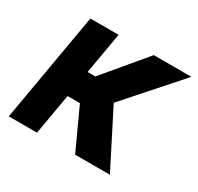

<svg xmlns="http://www.w3.org/2000/svg" viewBox="-120 -668 832 808"><g transform="rotate(30 296.5 -264.0)"><path d="M239.3 -528.3 147.9 0H10.7L102.1 -528.3ZM592.8 -528.3 300.3 -197.8H158.2L164.1 -327.6H242.2L410.2 -528.3ZM333 0 228.5 -227.5 353.5 -292 502 0Z"/></g></svg>

Font: Roboto
Style: Bold Italic
Weight: 700
Italic angle: -12°
Designer: Christian Robertson
Foundry: Google
Version: Version 3.0